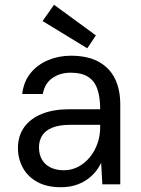

<svg xmlns="http://www.w3.org/2000/svg" viewBox="-20 -771 591 803"><path d="M235 12Q175 12 135 -10.5Q95 -33 75 -70.5Q55 -108 55 -151Q55 -203 81.5 -239.5Q108 -276 156 -295Q204 -314 268 -314H399Q399 -365 387 -399Q375 -433 348 -450Q321 -467 276 -467Q231 -467 199 -444.5Q167 -422 159 -378H73Q79 -430 108 -465.5Q137 -501 181.5 -519.5Q226 -538 276 -538Q347 -538 393 -512.5Q439 -487 461 -441.5Q483 -396 483 -334V0H408L403 -90Q393 -69 377.5 -50.5Q362 -32 341 -18Q320 -4 293.5 4Q267 12 235 12ZM247 -59Q280 -59 308 -74Q336 -89 356.5 -114.5Q377 -140 388 -172Q399 -204 399 -239V-249H275Q228 -249 198.5 -237Q169 -225 156 -203.5Q143 -182 143 -155Q143 -126 155 -104.5Q167 -83 190.5 -71Q214 -59 247 -59ZM345 -569 158 -683 206 -751 381 -623Z"/></svg>

Font: DM Sans 9pt
Style: Regular
Weight: 400
Designer: Colophon Foundry, Jonny Pinhorn
Foundry: Colophon Foundry
Version: Version 4.004;gftools[0.9.30]